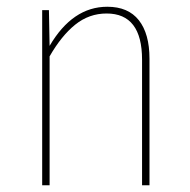

<svg xmlns="http://www.w3.org/2000/svg" viewBox="-20 -549 564 569"><path d="M423 -375V0H401V-372Q401 -509 296 -509Q244 -509 203 -476Q162 -443 127 -382V0H105V-519H125L127 -413Q195 -529 298 -529Q360 -529 391.5 -489Q423 -449 423 -375Z"/></svg>

Font: Fira Sans Condensed Thin
Style: Regular
Weight: 250
Width: 3
Designer: Carrois Corporate & Edenspiekermann AG
Foundry: Carrois Corporate GbR & Edenspiekermann AG
Version: Version 4.203